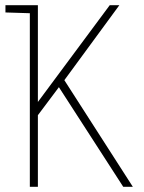

<svg xmlns="http://www.w3.org/2000/svg" viewBox="-20 -720 554 740"><path d="M1 -700V-672L97 -669H111V-700ZM126 -327V-700H95V0H126V-276L207 -384L455 0H492L228 -411L440 -700H403Z"/></svg>

Font: Advent Pro ExtraLight
Style: Regular
Weight: 250
Version: Version 3.000